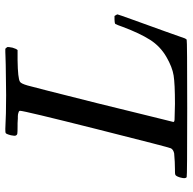

<svg xmlns="http://www.w3.org/2000/svg" viewBox="-21 -702 723 721"><g transform="rotate(-90 340.5 -341.5)"><path d="M285 -628Q285 -629 284 -630.5Q283 -632 281 -632.5Q279 -633 277 -634Q275 -635 271 -635.5Q267 -636 264 -636Q261 -636 256 -636Q251 -636 247.5 -636.5Q244 -637 238 -637Q232 -637 228 -637Q204 -637 199 -638Q194 -639 192 -644Q190 -647 193 -662Q198 -681 202 -682Q205 -683 217 -683Q271 -680 344 -680Q358 -680 384 -680.5Q410 -681 422 -681Q437 -681 458.5 -681.5Q480 -682 491.5 -682.5Q503 -683 506 -683H518Q524 -677 524.5 -674.5Q525 -672 522 -656Q518 -642 513 -637H475Q406 -636 394 -628Q387 -624 380 -599.5Q373 -575 313 -336Q297 -271 279 -197.5Q261 -124 252 -88L243 -52Q243 -48 252 -47.5Q261 -47 311 -46Q386 -46 417.5 -51Q449 -56 487 -78Q527 -101 551.5 -139.5Q576 -178 600 -242Q607 -262 611 -270Q616 -273 628 -273H641Q647 -264 647 -262Q647 -260 626.5 -203Q606 -146 583 -82.5Q560 -19 557 -9Q554 -3 552 -2Q549 0 294 0Q39 0 36 -2Q29 -6 34 -24Q34 -25 35 -28Q40 -44 46 -45Q49 -46 59 -46H65Q92 -46 125 -49Q139 -52 144 -61Q147 -65 216 -339Q285 -613 285 -628Z"/></g></svg>

Font: KaTeX_Math
Style: Italic
Weight: 400
Version: Version 3699957226